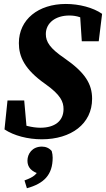

<svg xmlns="http://www.w3.org/2000/svg" viewBox="-20 -696 544 985"><path d="M3.1 -32.1C51.6 0.1 123 18.6 194.4 18.6C344.6 18.6 452.5 -60.3 452.5 -189.2C452.5 -265.2 416.8 -323.7 311.7 -396.6C236.4 -447.8 215.1 -481 215.1 -521.1C215.1 -579.4 266.1 -616.4 335.4 -616.4C374.5 -616.4 407 -605.6 446.3 -577.8L389.7 -635L399.6 -484.2H486.5L503.8 -625C457.8 -657.2 386 -675.7 317.7 -675.7C177.1 -675.7 76.8 -596.5 76.8 -474.8C76.8 -405.6 105.6 -340 212.7 -264.9C291.9 -208.8 305.9 -173.5 305.9 -136.4C305.9 -75.3 261.1 -40.7 186.9 -40.7C147 -40.7 93.6 -53.6 55.6 -73.4L118.6 -18.4L104.2 -180.6H18.5L3.1 -32.1ZM250.2 112.7C250.2 101 248.5 90.4 245.2 78.7C232.3 63.5 214.7 56.1 195.1 56.1C145.3 56.1 120.8 93 120.8 128.4C120.8 160.6 139 185.3 189 198.5L186.1 165.1C165.3 200.7 155.1 211.4 105.7 229.6L118 269.7C204.4 245.9 250.2 202 250.2 112.7Z"/></svg>

Font: Source Serif 4 Variable
Style: Italic
Weight: 400
Italic angle: -12°
Designer: Frank Grießhammer
Foundry: Adobe Systems Incorporated
Version: Version 4.004;hotconv 1.0.116;makeotfexe 2.5.65601